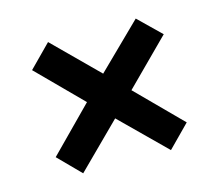

<svg xmlns="http://www.w3.org/2000/svg" viewBox="-72 -666 716 626"><g transform="rotate(-15 286.0 -353.0)"><path d="M433 -575 508 -502 359 -353 506 -205 433 -131 284 -278 137 -132 64 -206 209 -353 63 -500 137 -575 284 -429Z"/></g></svg>

Font: BC Sans
Style: Bold
Weight: 700
Designer: Monotype Design Team
Province of B.C.
Foundry: Monotype Imaging Inc.
Version: Version 2.000;GOOG;noto-source:20170915:90ef993387c0